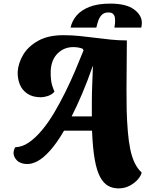

<svg xmlns="http://www.w3.org/2000/svg" viewBox="-20 -884 816 1064"><path d="M637 160Q605 160 579.5 146Q554 132 535 97Q516 62 505 0Q494 -62 490 -160H335Q294 -90 257.5 -49.5Q221 -9 190 8Q159 25 132 25Q94 25 74 5Q54 -15 55 -40Q56 -48 58 -54.5Q60 -61 64 -68Q103 -69 140 -94.5Q177 -120 212.5 -162.5Q248 -205 280 -259Q312 -313 341.5 -372.5Q371 -432 396.5 -492Q422 -552 443 -605L438 -614Q425 -619 412 -621Q399 -623 386 -623Q335 -623 299.5 -588Q264 -553 261 -491Q260 -462 263.5 -436Q267 -410 282 -376Q267 -359 245 -352Q223 -345 207 -345Q161 -345 131.5 -365Q102 -385 89.5 -417Q77 -449 78 -486Q81 -534 108.5 -580.5Q136 -627 191.5 -658Q247 -689 331 -689Q377 -689 421 -684.5Q465 -680 508 -674.5Q551 -669 594.5 -664.5Q638 -660 683 -660Q683 -586 682 -518Q681 -450 681 -388Q681 -326 682 -271Q684 -208 688.5 -154Q693 -100 702 -56.5Q711 -13 726.5 19Q742 51 765 72Q762 89 744.5 109.5Q727 130 699 145Q671 160 637 160ZM377 -239H489Q489 -278 489 -321.5Q489 -365 491 -414.5Q493 -464 495 -518H494Q464 -432 434.5 -363Q405 -294 377 -239ZM371 -731Q379 -768 404.5 -798Q430 -828 476 -846Q522 -864 591 -864Q679 -864 722.5 -832Q766 -800 766 -758Q766 -746 763 -731H614Q616 -742 617 -751Q618 -760 618 -769Q618 -777 616.5 -787.5Q615 -798 607 -806.5Q599 -815 581 -815Q557 -815 544 -801.5Q531 -788 524.5 -769Q518 -750 514 -731Z"/></svg>

Font: Sansita Swashed Light ExtraBold
Style: Regular
Weight: 800
Version: Version 1.003